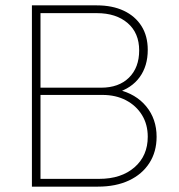

<svg xmlns="http://www.w3.org/2000/svg" viewBox="-20 -696 667 716"><path d="M115 0V-29H350Q432 -29 481.5 -72Q531 -115 531 -186Q531 -232 509.5 -267Q488 -302 450 -322Q412 -342 362 -342H115V-369H357Q423 -369 461 -406.5Q499 -444 499 -508Q499 -573 456 -610Q413 -647 341 -647H115V-676H341Q399 -676 441.5 -656Q484 -636 507.5 -599Q531 -562 531 -510Q531 -450 501 -408.5Q471 -367 414 -350L419 -362Q487 -346 525.5 -299Q564 -252 564 -186Q564 -130 537 -88Q510 -46 461 -23Q412 0 345 0ZM99 0V-676H131V0Z"/></svg>

Font: Outfit Thin
Style: Regular
Weight: 100
Designer: Rodrigo Fuenzalida
Foundry: fragTYPE
Version: Version 1.000